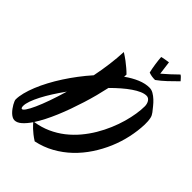

<svg xmlns="http://www.w3.org/2000/svg" viewBox="-337 -1094 1322 1322"><g transform="rotate(45 324.5 -432.5)"><path d="M678.2 -627Q684.6 -618.7 689 -609.9Q693.4 -601.1 695.8 -589.8Q698.2 -578.6 699.5 -564.2Q700.7 -549.8 700.2 -530.8Q698.2 -467.8 683.8 -401.4Q669.4 -335 642.6 -271.5Q615.7 -208 577.1 -149.7Q538.6 -91.3 488.8 -43.7Q439 3.9 378.2 37.8Q317.4 71.8 246.1 86.9Q223.1 72.3 206.1 58.6Q189 44.9 176.8 33.4Q164.6 22 157 13.4Q149.4 4.9 146 0.5Q120.1 38.6 94.7 60.8Q69.3 83 44.9 83Q33.2 83 21.5 76.4Q9.8 69.8 -0.7 59.6Q-11.2 49.3 -20.5 36.6Q-29.8 23.9 -36.4 12.2Q-43 0.5 -46.9 -9.3Q-50.8 -19 -50.8 -23.9Q-50.8 -54.2 -41.3 -91.8Q-31.7 -129.4 -14.6 -171.4Q2.4 -213.4 26.4 -258.3Q50.3 -303.2 79.6 -348.4Q108.9 -393.6 142.3 -437.7Q175.8 -481.9 211.9 -522.5Q225.6 -589.8 234.1 -655.8Q242.7 -721.7 245.1 -782.2Q272.9 -764.6 295.7 -747.6Q318.4 -730.5 334.5 -716.3Q353.5 -700.2 368.2 -685.1L366.7 -663.1Q413.1 -696.3 458 -715.1Q502.9 -733.9 543.9 -733.9Q564 -733.9 582.8 -722.9Q601.6 -711.9 618.9 -695.8Q636.2 -679.7 651.1 -660.9Q666 -642.1 678.2 -627ZM345.2 -532.2Q335.9 -488.8 323.5 -441.2Q311 -393.6 295.9 -345.5Q280.8 -297.4 263.7 -249.5Q246.6 -201.7 228 -157.7Q209.5 -113.8 189.5 -74.7Q169.4 -35.6 149.4 -4.9Q210.4 -14.2 262.9 -37.8Q315.4 -61.5 359.4 -95.9Q403.3 -130.4 439.2 -173.1Q475.1 -215.8 502.9 -262.7Q530.8 -309.6 551.5 -358.6Q572.3 -407.7 585.4 -454.3Q598.6 -501 605.2 -543.5Q611.8 -585.9 611.8 -620.1Q611.8 -630.4 609.1 -641.1Q606.4 -651.9 601.1 -660.6Q595.7 -669.4 587.6 -674.8Q579.6 -680.2 568.8 -680.2Q548.3 -680.2 522.9 -669.2Q497.6 -658.2 468.8 -638.4Q439.9 -618.7 408.7 -591.6Q377.4 -564.5 345.2 -532.2ZM23.9 -8.8Q33.2 -4.4 48.3 -26.4Q63.5 -48.3 82 -89.4Q100.6 -130.4 120.8 -187.7Q141.1 -245.1 160.6 -312Q129.4 -268.6 103 -227.1Q76.7 -185.5 57.6 -148.7Q38.6 -111.8 27.8 -81.3Q17.1 -50.8 17.1 -29.8Q17.1 -13.2 23.9 -8.8ZM451.2 -939.9Q456.1 -941.4 464.1 -943.1Q472.2 -944.8 481 -946.3Q489.7 -947.8 498.8 -949.2Q507.8 -950.7 515.1 -951.7L527.8 -854Q555.7 -877.9 579.8 -899.9Q604 -921.9 630.9 -948.7Q640.6 -942.9 648.2 -933.8Q655.8 -924.8 664.1 -916Q630.9 -882.8 598.9 -852.5Q566.9 -822.3 533.2 -797.9Q514.6 -797.9 500.5 -800.3Q486.3 -802.7 471.2 -808.1Q468.3 -819.8 464.8 -836.9Q461.4 -854 458.7 -872.8Q456.1 -891.6 453.9 -909.4Q451.7 -927.2 451.2 -939.9Z"/></g></svg>

Font: Yesteryear
Style: Regular
Weight: 400
Designer: Astigmatic (AOETI)
Foundry: Astigmatic (AOETI)
Version: Version 1.000